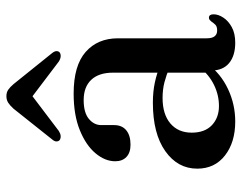

<svg xmlns="http://www.w3.org/2000/svg" viewBox="-96 -628 736 584"><g transform="rotate(-90 272.0 -336.0)"><path d="M349.5 -61.5V-71.5L343 -75V-360Q343 -403.5 321.2 -426.5Q299.5 -449.5 259.5 -449.5Q221.5 -449.5 202.5 -433.8Q183.5 -418 183.5 -396V-357Q183.5 -333 167.8 -320Q152 -307 124 -307Q99.5 -307 86.5 -319.5Q73.5 -332 73.5 -353.5Q73.5 -384.5 97.8 -413.5Q122 -442.5 168 -461.2Q214 -480 279.5 -480Q364.5 -480 406 -443.5Q447.5 -407 447.5 -345V-75Q447.5 -58.5 453.8 -51Q460 -43.5 471 -43.5Q483.5 -43.5 489 -49.2Q494.5 -55 498 -60.5Q500.5 -63.5 503.2 -66Q506 -68.5 510 -68.5Q515.5 -68.5 518 -64.8Q520.5 -61 520.5 -54.5Q520.5 -40 510.5 -24.8Q500.5 -9.5 481.5 1Q462.5 11.5 434 11.5Q394.5 11.5 372 -7.2Q349.5 -26 349.5 -61.5ZM51 -104Q51 -163.5 104.2 -201.2Q157.5 -239 251.5 -239Q285.5 -239 314 -232.8Q342.5 -226.5 364 -217L356 -189.5Q335.5 -198 313.8 -203.8Q292 -209.5 266 -209.5Q216.5 -209.5 188.5 -185.8Q160.5 -162 160.5 -121Q160.5 -81 183.2 -59.5Q206 -38 241.5 -38Q275 -38 306 -53.2Q337 -68.5 359.5 -97L370 -73Q340 -32.5 293.2 -10.5Q246.5 11.5 194.5 11.5Q131 11.5 91 -19.8Q51 -51 51 -104ZM291.5 -620.5H251L377 -525Q385 -520 392.2 -519.5Q399.5 -519 404.5 -522.5Q408.5 -526 408.5 -532Q408.5 -538 402.5 -545.5L308 -663Q299 -673.5 291 -679Q283 -684.5 271.5 -684.5Q260 -684.5 251.5 -679Q243 -673.5 233.5 -663L140 -545.5Q133.5 -538 133.8 -532Q134 -526 138 -522.5Q143.5 -519 150.5 -519.5Q157.5 -520 165.5 -525Z"/></g></svg>

Font: Fraunces 11pt
Style: Regular
Weight: 400
Version: Version 1.000;[b76b70a41]